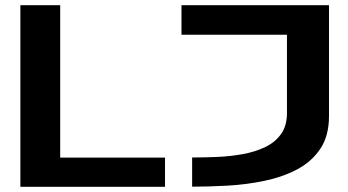

<svg xmlns="http://www.w3.org/2000/svg" viewBox="-20 -720 1340 740"><path d="M58.5 0V-700H212V-112.5H616V0ZM720.5 -0.5V-113Q767.5 -113 818.5 -115.2Q869.5 -117.5 917 -126.2Q964.5 -135 1002.8 -153.5Q1041 -172 1063.5 -203.8Q1086 -235.5 1086 -284.5V-586H679.5V-700H1248V-273Q1248 -196 1214.2 -146Q1180.5 -96 1124 -66.5Q1067.5 -37 998.2 -22.8Q929 -8.5 857 -4.5Q785 -0.5 720.5 -0.5Z"/></svg>

Font: Trispace Expanded SemiBold
Style: Regular
Weight: 600
Width: 7
Designer: Tyler Finck
Foundry: Etcetera Type Company
Version: Version 1.210; ttfautohint (v1.8.3)